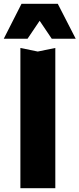

<svg xmlns="http://www.w3.org/2000/svg" viewBox="-48 -832 421 1017"><path d="M66 -812H258L353 -627H226L139 -756H185L98 -627H-28ZM60 -578 152 -559 245 -578V165H60Z"/></svg>

Font: Unbounded SemiBold
Style: Regular
Weight: 600
Designer: Luke Prowse, Jean-Baptiste Morizot, Fátima Lázaro, Florian Runge
Foundry: NaN
Version: Version 1.700